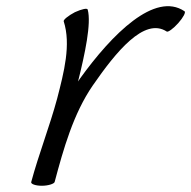

<svg xmlns="http://www.w3.org/2000/svg" viewBox="-20 -583 612 615"><path d="M155 0C183 -105 215 -219 277 -309C351 -416 442 -529 514 -482C518 -479 535 -491 551 -509C567 -527 576 -544 571 -547C476 -611 339 -474 236 -331C234 -328 232 -325 230 -322C252 -410 273 -508 261 -552C260 -558 242 -554 220 -544C199 -533 183 -520 184 -515C208 -440 185 -352 163 -267C139 -178 104 -89 80 0C78 6 93 12 114 12C134 12 153 6 155 0Z"/></svg>

Font: Nupuram Light Oblique
Style: Regular
Weight: 300
Designer: Santhosh Thottingal (santhosh.thottingal@gmail.com)
Foundry: SMC
Version: Version 1.000